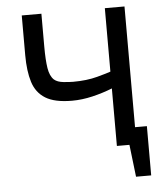

<svg xmlns="http://www.w3.org/2000/svg" viewBox="-52 -627 672 808"><g transform="rotate(-5 284.0 -223.0)"><path d="M421 0V-243Q381 -227 336.5 -216.5Q292 -206 250 -206Q177 -206 138 -230Q99 -254 84.5 -300.5Q70 -347 70 -414V-582H153V-444Q153 -386 158.5 -352Q164 -318 181 -302Q195 -290 220.5 -287.5Q246 -285 261 -285Q319 -285 363.5 -297Q408 -309 421 -314V-582H504V-72H554V136H490L474 0Z"/></g></svg>

Font: Ruda
Style: Regular
Weight: 400
Designer: Mariela Monsalve and Angelina Sanchez
Foundry: Mariela Monsalve and Angelina Sanchez
Version: Version 2.000